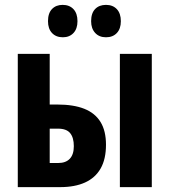

<svg xmlns="http://www.w3.org/2000/svg" viewBox="-20 -768 711 788"><path d="M53 0V-547H184V-339H215Q282 -339 326 -321.5Q370 -304 392.5 -267.5Q415 -231 415 -174Q415 -115 393 -76.5Q371 -38 329 -19Q287 0 227 0ZM219 -99Q250 -99 266.5 -116.5Q283 -134 283 -168Q283 -203 268 -221.5Q253 -240 218 -240H184V-99ZM472 0V-547H603V0ZM177 -681Q177 -714 193.5 -731Q210 -748 237 -748Q265 -748 281.5 -730.5Q298 -713 298 -681Q298 -650 281.5 -632.5Q265 -615 238 -615Q210 -615 193.5 -632.5Q177 -650 177 -681ZM354 -681Q354 -714 370.5 -731Q387 -748 415 -748Q443 -748 459.5 -730.5Q476 -713 476 -681Q476 -650 459.5 -632.5Q443 -615 415 -615Q387 -615 370.5 -633Q354 -651 354 -681Z"/></svg>

Font: Noto Sans Display ExtraCondensed
Style: Bold
Weight: 700
Width: 2
Designer: Monotype Design Team
Foundry: Monotype Imaging Inc.
Version: Version 2.003